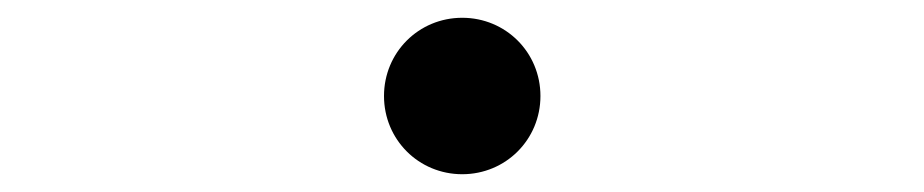

<svg xmlns="http://www.w3.org/2000/svg" viewBox="-20 -488 1040 216"><path d="M500 -292C549 -292 588 -331 588 -380C588 -429 549 -468 500 -468C451 -468 412 -429 412 -380C412 -331 451 -292 500 -292Z"/></svg>

Font: Source Han Serif CN Light
Style: Regular
Weight: 300
Designer: Ryoko NISHIZUKA 西塚涼子 (kana & ideographs); Frank Grießhammer (Latin, Greek & Cyrillic); Wenlong ZHANG 张文龙 (bopomofo); San
Foundry: Adobe
Version: Version 2.003;hotconv 1.1.1;makeotfexe 2.6.0